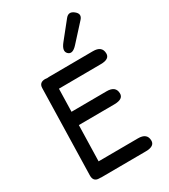

<svg xmlns="http://www.w3.org/2000/svg" viewBox="-248 -1144 1121 1277"><g transform="rotate(-30 312.5 -505.5)"><path d="M537.1 -1017.6Q573.7 -988.8 543.9 -956.1L428.2 -829.1Q385.7 -782.2 357.9 -809.6Q331.5 -835.4 371.6 -885.3L473.1 -1012.2Q501 -1046.9 537.1 -1017.6ZM171.9 -732.9 510.7 -734.9Q579.6 -735.4 581.1 -678.7Q582.5 -633.8 513.7 -633.8Q352.1 -632.8 190.9 -631.8L186.5 -457L456.5 -458.5Q525.4 -459 526.9 -402.8Q528.3 -358.4 459.5 -357.4L184.6 -356L177.7 -81.5L480.5 -83Q549.3 -83.5 550.8 -27.3Q552.2 17.6 483.4 18.1L141.6 20Q135.7 20 130.9 19Q127 19 123 19Q79.1 18.1 80.6 -30.8L96.7 -691.4Q97.7 -732.9 142.6 -733.4Q152.8 -733.4 160.6 -731.9Q166 -732.9 171.9 -732.9Z"/></g></svg>

Font: Comic Relief LRS
Style: Regular
Weight: 400
Designer: Jeff Davis
Foundry: Loudifier
Version: Version 1.0